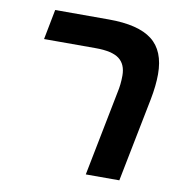

<svg xmlns="http://www.w3.org/2000/svg" viewBox="-71 -675 719 743"><g transform="rotate(10 288.0 -303.0)"><path d="M387.2 -400.9Q387.2 -445.3 359.4 -466.6Q331.5 -487.8 267.1 -487.8H64L86.9 -606H297.9Q413.6 -606 467.8 -564Q522 -522 522 -430.2Q522 -385.7 511.2 -330.1L445.8 0H314L379.9 -334Q387.2 -366.2 387.2 -400.9Z"/></g></svg>

Font: Liberation Sans
Style: Bold Italic
Weight: 700
Italic angle: -12°
Designer: Steve Matteson
Foundry: Ascender Corporation
Version: Version 2.1.5